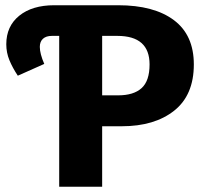

<svg xmlns="http://www.w3.org/2000/svg" viewBox="-20 -713 781 733"><path d="M720 -467Q720 -350 645 -290.5Q570 -231 445 -231H370V0H206V-576H178Q156 -576 144 -565Q132 -554 132 -534Q132 -508 149 -469L48 -424Q28 -454 16 -483Q4 -512 4 -544Q4 -613 53.5 -653Q103 -693 187 -693H431Q568 -693 644 -636Q720 -579 720 -467ZM551 -467Q551 -576 428 -576H370V-349H431Q490 -349 520.5 -376.5Q551 -404 551 -467Z"/></svg>

Font: Fira Sans BGR
Style: Bold
Weight: 700
Designer: bBox Type GmbH & Carrois Corporate GbR & Edenspiekermann AG
Foundry: bBox Type GmbH & Carrois Corporate GbR & Edenspiekermann AG
Version: Version 4.301